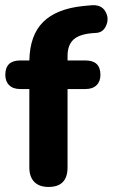

<svg xmlns="http://www.w3.org/2000/svg" viewBox="-20 -730 445 759"><path d="M172 9Q135 9 115.5 -11Q96 -31 96 -68V-378H60Q32 -378 16.5 -393Q1 -408 1 -434Q1 -491 60 -491H96Q98 -591 150.5 -643Q203 -695 307 -706L339 -709Q379 -713 395.5 -686.5Q412 -660 400.5 -631Q389 -602 361 -600L347 -599Q294 -595 270.5 -573.5Q247 -552 247 -508V-491H318Q377 -491 377 -434Q377 -408 361.5 -393Q346 -378 318 -378H247V-68Q247 9 172 9Z"/></svg>

Font: Nunito ExtraBold
Style: Regular
Weight: 800
Designer: Vernon Adams
Foundry: Vernon Adams
Version: Version 3.602